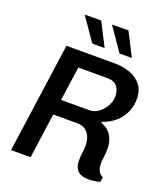

<svg xmlns="http://www.w3.org/2000/svg" viewBox="-160 -1008 987 1126"><g transform="rotate(20 334.0 -444.5)"><path d="M525 6Q500 6 479 -1.5Q458 -9 446 -28.5Q434 -48 434 -85Q434 -105 437.5 -128Q441 -151 441 -166Q441 -199 433.5 -221Q426 -243 413 -256.5Q400 -270 384 -275.5Q368 -281 350 -281H200L161 0H39L135 -686H436Q490 -686 534 -669.5Q578 -653 604 -619.5Q630 -586 630 -534Q630 -490 613 -451Q596 -412 563 -383Q530 -354 483 -338L482 -332Q493 -328 507.5 -320Q522 -312 535.5 -297Q549 -282 558.5 -257.5Q568 -233 568 -196Q568 -176 564.5 -149Q561 -122 561 -108Q561 -87 565.5 -72.5Q570 -58 578.5 -49Q587 -40 599 -35L595 -4Q582 0 563 3Q544 6 525 6ZM214 -377H393Q421 -377 446.5 -395.5Q472 -414 489 -443.5Q506 -473 506 -507Q506 -542 487 -566Q468 -590 427 -590H244ZM443 -750 345 -892 347 -895H446L520 -750ZM273 -750 175 -892 176 -895H276L350 -750Z"/></g></svg>

Font: Chivo Medium Medium
Style: Italic
Weight: 500
Italic angle: -8.05°
Version: Version 2.002